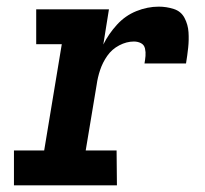

<svg xmlns="http://www.w3.org/2000/svg" viewBox="-20 -558 616 578"><path d="M22 0H332L331 -105H238L271 -303Q274 -325 281.5 -347.5Q289 -370 303 -390Q317 -410 339 -421.5Q361 -433 383 -433Q395 -433 404.5 -428Q414 -423 416.5 -412Q419 -401 418 -389.5Q417 -378 415 -367H540Q544 -391 546.5 -414.5Q549 -438 547.5 -461Q546 -484 535.5 -504Q525 -524 503 -531Q481 -538 458 -538Q424 -538 390.5 -524.5Q357 -511 332 -483.5Q307 -456 291 -424L308 -530H89V-425H166L113 -105H22Z"/></svg>

Font: Iosevka Sparkle Oblique
Style: Bold
Weight: 700
Italic angle: -9°
Designer: Belleve Invis
Foundry: Belleve Invis
Version: Version 4.5.0; ttfautohint (v1.8.3)